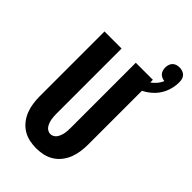

<svg xmlns="http://www.w3.org/2000/svg" viewBox="-264 -986 1089 1089"><g transform="rotate(45 280.0 -442.0)"><path d="M250 8Q222 8 194.5 2Q167 -4 143 -19Q119 -34 101.5 -56.5Q84 -79 74 -105Q64 -131 60 -159Q56 -187 56 -215V-735H193V-215Q193 -204 193.5 -192.5Q194 -181 196 -170Q198 -159 202 -148Q206 -137 212 -127.5Q218 -118 228.5 -112Q239 -106 250 -106Q261 -106 271.5 -112Q282 -118 288 -127.5Q294 -137 298 -148Q302 -159 304 -170Q306 -181 306.5 -192.5Q307 -204 307 -215V-735H444V-215Q444 -187 440 -159Q436 -131 426 -105Q416 -79 398.5 -56.5Q381 -34 357 -19Q333 -4 305.5 2Q278 8 250 8ZM376 -621 357 -677Q379 -682 399.5 -690Q420 -698 438.5 -710Q457 -722 472 -739Q487 -756 495 -776Q484 -777 474 -781.5Q464 -786 457 -794Q450 -802 447 -812.5Q444 -823 444 -834Q444 -846 447.5 -857Q451 -868 459 -876.5Q467 -885 478.5 -888.5Q490 -892 502 -892Q514 -892 525.5 -888Q537 -884 545.5 -875.5Q554 -867 557 -855Q560 -843 560 -831Q560 -793 546.5 -757Q533 -721 507 -693.5Q481 -666 446.5 -648.5Q412 -631 376 -621Z"/></g></svg>

Font: Iosevka Term Curly Heavy
Style: Regular
Weight: 900
Designer: Belleve Invis
Foundry: Belleve Invis
Version: Version 32.3.0